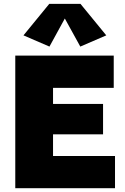

<svg xmlns="http://www.w3.org/2000/svg" viewBox="-20 -998 662 1018"><path d="M61 0V-703.1H583V-532.2H261.2V-446.8H526.4V-285.6H261.2V-170.9H589.8V0ZM242.2 -751 104.5 -810.5 241.2 -977.5H406.7L543.5 -810.5L405.8 -751L323.7 -899.9Z"/></svg>

Font: Schibsted Grotesk Black
Style: Regular
Weight: 900
Designer: Bakken & Baeck AS, Henrik Kongsvoll
Foundry: Schibsted ASA
Version: Version 1.100;gftools[0.9.25]